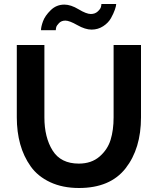

<svg xmlns="http://www.w3.org/2000/svg" viewBox="-20 -935 790 960"><path d="M374 -117Q437 -117 477.5 -152Q518 -187 533 -236Q548 -285 548 -348V-710H685V-348Q685 -192 608 -93.5Q531 5 375 5Q293 5 231 -24Q169 -53 133.5 -103Q98 -153 81 -214.5Q64 -276 64 -348V-710H202V-348Q202 -248 243 -182.5Q284 -117 374 -117ZM259 -784H185Q185 -801 195 -828.5Q205 -856 233.5 -884Q262 -912 302 -912Q334 -912 373 -888.5Q412 -865 434 -865Q455 -865 468.5 -877.5Q482 -890 484.5 -899.5Q487 -909 487 -915H561Q561 -906 554.5 -887Q548 -868 535 -844.5Q522 -821 496 -804Q470 -787 438 -787Q406 -787 366.5 -809.5Q327 -832 307 -832Q287 -832 275 -819.5Q263 -807 261 -798.5Q259 -790 259 -784Z"/></svg>

Font: Raleway
Style: Bold
Weight: 700
Designer: Matt McInerney, Pablo Impallari, Rodrigo Fuenzalida
Foundry: Matt McInerney, Pablo Impallari, Rodrigo Fuenzalida
Version: Version 3.000